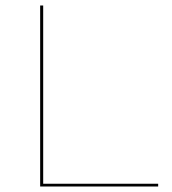

<svg xmlns="http://www.w3.org/2000/svg" viewBox="-20 -678 624 698"><path d="M555 -10V0H126V-658H137V-10Z"/></svg>

Font: Ysabeau SC Hairline
Style: Regular
Weight: 100
Designer: Christian Thalmann (Catharsis Fonts)
Version: Version 0.003